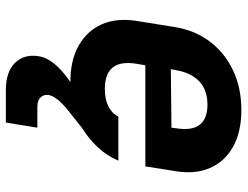

<svg xmlns="http://www.w3.org/2000/svg" viewBox="-112 -488 825 640"><g transform="rotate(90 300.0 -167.5)"><path d="M280 225Q219 225 189 194.5Q159 164 167 115Q175 63 253 10Q180 10 131 -18Q82 -46 60.5 -95Q39 -144 49 -210L70 -340Q81 -406 118.5 -455.5Q156 -505 214.5 -532.5Q273 -560 346 -560Q419 -560 468.5 -532.5Q518 -505 539.5 -455.5Q561 -406 550 -340L534 -240H197L192 -210Q175 -105 276 -105Q311 -105 334.5 -117Q358 -129 368 -150H515Q499 -112 470.5 -81.5Q442 -51 406 -29L347 18Q301 55 296 83Q294 98 304 109Q314 120 336 120H405L388 225ZM213 -340 210 -325 405 -327 407 -342Q424 -447 328 -447Q279 -447 250 -419Q221 -391 213 -340Z"/></g></svg>

Font: JetBrains Mono ExtraBold
Style: Italic
Weight: 800
Italic angle: -9°
Monospace: yes
Designer: Philipp Nurullin, Konstantin Bulenkov
Foundry: JetBrains
Version: Version 2.305; ttfautohint (v1.8.4.7-5d5b)